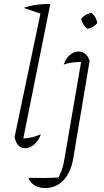

<svg xmlns="http://www.w3.org/2000/svg" viewBox="-20 -746 527 973"><path d="M187 -66Q177 -34 154.5 -14.5Q132 5 108 5Q65 5 54 -52L185 -677L100 -706Q158 -727 235 -726L98 -44Q146 -47 187 -66ZM434 -437 351 58Q339 128 301.5 167.5Q264 207 209 207Q177 207 154.5 193Q132 179 125 155Q155 156 197 156Q239 156 277 153Q287 131 292.5 116.5Q298 102 301.5 86Q305 70 309 45L391 -432Q342 -432 303 -419Q312 -448 333 -466.5Q354 -485 377 -485Q419 -485 434 -437ZM444 -681Q469 -659 473 -629Q452 -604 422 -600Q398 -621 391 -651Q413 -676 444 -681Z"/></svg>

Font: Piazzolla ExtraLight
Style: Italic
Weight: 200
Italic angle: -11.3°
Designer: Juan Pablo del Peral
Foundry: Huerta Tipografica
Version: Version 1.330